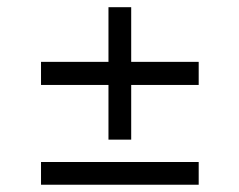

<svg xmlns="http://www.w3.org/2000/svg" viewBox="-20 -551 658 528"><path d="M92.8 -105.5H526.4V-43H92.8ZM92.8 -380.9H278.3V-531.2H340.8V-380.9H526.4V-317.4H340.8V-167H278.3V-317.4H92.8Z"/></svg>

Font: Pretendard Light
Style: Regular
Weight: 300
Designer: Base glyphs from Inter by Rasmus Andersson; Hangeul glyphs from Noto Sans CJK(Source Han Sans) by Jang Soo-young and Kan
Foundry: Kil Hyung-jin
Version: Version 1.309